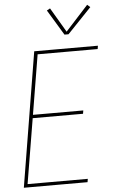

<svg xmlns="http://www.w3.org/2000/svg" viewBox="-63 -1004 625 1045"><g transform="rotate(-5 250.0 -481.0)"><path d="M24 0 145 -735H493L490 -717H162L108 -391H383L380 -373H105L46 -18H375L372 0ZM339 -811H317L233 -950L251 -960L330 -826L454 -962L470 -948Z"/></g></svg>

Font: Iosevka Curly Thin Oblique
Style: Regular
Weight: 100
Italic angle: -9°
Monospace: yes
Designer: Belleve Invis
Foundry: Belleve Invis
Version: Version 11.1.0; ttfautohint (v1.8.3)